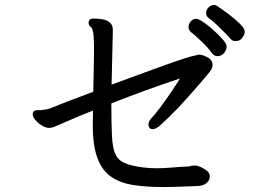

<svg xmlns="http://www.w3.org/2000/svg" viewBox="-20 -775 1040 776"><path d="M958 -621Q956 -617 949 -613Q942 -609 930 -609Q919 -609 911 -619Q900 -632 855 -676Q838 -692 822 -703Q813 -711 813 -722.5Q813 -734 822.5 -744.5Q832 -755 845 -755Q852 -755 859 -750Q877 -738 903 -718.5Q929 -699 949 -679.5Q969 -660 969 -647Q969 -634 958 -621ZM708 -458Q577 -415 430 -357Q430 -276 432.5 -226Q435 -176 446.5 -151.5Q458 -127 485 -115.5Q512 -104 561 -98Q584 -95 613.5 -95Q643 -95 676 -98Q709 -101 742 -102Q747 -103 752.5 -104.5Q758 -106 766 -106H769Q778 -106 791 -100Q804 -94 816 -85Q828 -76 828 -61.5Q828 -47 814.5 -35Q801 -23 773 -23Q740 -22 706.5 -20.5Q673 -19 639 -19Q573 -19 520 -27Q467 -35 430 -60Q393 -85 374 -135.5Q355 -186 355 -269Q355 -283 355.5 -298.5Q356 -314 356 -328Q317 -313 282 -298Q208 -266 198.5 -262Q189 -258 177.5 -258Q166 -258 150.5 -267Q135 -276 123.5 -289.5Q112 -303 112 -314Q112 -320 117 -326Q124 -330 133 -330H146Q149 -330 162 -332Q175 -334 183 -337Q224 -354 269 -371L357 -404Q360 -540 360 -574Q360 -637 354 -655Q353 -661 348 -665Q338 -673 338 -683Q338 -688 341 -694Q346 -700 360.5 -700Q375 -700 392 -697.5Q409 -695 422.5 -685Q436 -675 436 -655V-648Q436 -642 435 -608Q434 -571 431 -433Q632 -507 684 -525Q736 -543 753 -547Q777 -553 783 -554H785Q798 -554 818.5 -543.5Q839 -533 839 -512Q839 -502 833 -492.5Q827 -483 819 -474Q750 -392 696 -335Q660 -298 625 -266Q608 -253 598 -253Q588 -253 584 -258.5Q580 -264 580 -271Q580 -285 592 -297Q621 -328 676 -409Q693 -435 708 -458ZM858 -548Q847 -548 837 -559Q822 -583 779 -622Q765 -635 751 -646Q742 -654 742 -666Q742 -678 751 -688.5Q760 -699 773 -699Q782 -699 801.5 -686Q821 -673 842 -654Q863 -635 879.5 -616.5Q896 -598 896 -587Q896 -573 885.5 -560.5Q875 -548 858 -548Z"/></svg>

Font: Moon Stars Kai
Style: Bold
Weight: 700
Designer: GuiWonder
Version: Version 1.101